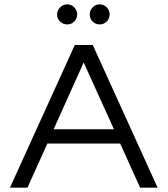

<svg xmlns="http://www.w3.org/2000/svg" viewBox="-20 -868 775 888"><path d="M709 0H628L536 -204H199L107 0H26L326 -660H409ZM228 -270H507L367 -579ZM291 -755Q272 -755 258 -768.5Q244 -782 244 -801Q244 -820 258 -834Q272 -848 291 -848Q310 -848 323.5 -834Q337 -820 337 -801Q337 -782 323.5 -768.5Q310 -755 291 -755ZM441 -755Q422 -755 408.5 -768.5Q395 -782 395 -801Q395 -820 408.5 -834Q422 -848 441 -848Q460 -848 473.5 -834Q487 -820 487 -801Q487 -782 473.5 -768.5Q460 -755 441 -755Z"/></svg>

Font: Nata Sans
Style: Regular
Weight: 400
Designer: Daniel Uzquiano Cruz
Version: Version 1.001